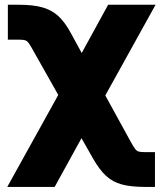

<svg xmlns="http://www.w3.org/2000/svg" viewBox="-20 -562 668 787"><path d="M9.8 204.1 280.3 -283.7H349.6L515.6 18.6Q526.9 39.1 533.7 48.1Q540.5 57.1 548.8 59.3Q557.1 61.5 572.8 61.5H615.2V204.1H572.8Q517.1 204.1 479.5 194.1Q441.9 184.1 414.6 158.7Q387.2 133.3 360.8 86.9L314 4.4L204.1 204.1ZM281.7 -61.5 115.2 -356.4Q104 -377 97.2 -386Q90.3 -395 82.3 -397.2Q74.2 -399.4 58.1 -399.4H12.2V-542.5H58.1Q114.3 -542.5 152.3 -532.2Q190.4 -522 218.3 -496.8Q246.1 -471.7 271 -425.3L314.9 -344.7L423.3 -542.5H617.7L351.1 -61.5Z"/></svg>

Font: Inter 16pt Black
Style: Regular
Weight: 900
Version: Version 4.001;git-66647c0bb